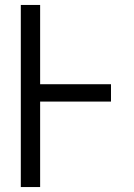

<svg xmlns="http://www.w3.org/2000/svg" viewBox="-20 -755 540 775"><path d="M64 0V-735H142V-415H428V-345H142V0Z"/></svg>

Font: Iosevka SS04
Style: Regular
Weight: 400
Monospace: yes
Designer: Belleve Invis
Foundry: Belleve Invis
Version: Version 19.0.0; ttfautohint (v1.8.4)